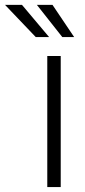

<svg xmlns="http://www.w3.org/2000/svg" viewBox="-113 -754 343 774"><path d="M131.8 0H77.6V-528.3H131.8ZM85 -604.5H31.2L-92.8 -734.4H-24.4ZM186 -604.5H138.2L35.6 -734.4H98.6Z"/></svg>

Font: Roboto Condensed Light
Style: Regular
Weight: 300
Designer: Google
Version: Version 2.134; 2016